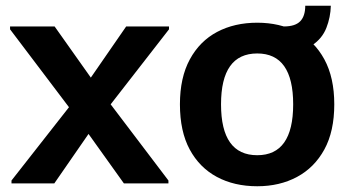

<svg xmlns="http://www.w3.org/2000/svg" viewBox="-20 -638 1230 668"><path d="M20 0V-10L220 -265L15 -536V-546H170L296 -368L419 -546H568V-536L365 -275L566 -10V0H411L288 -172L169 0Z M606 -275Q606 -368 640.5 -431.5Q675 -495 735.5 -527Q796 -559 875 -559Q953 -559 1013.5 -527Q1074 -495 1108.5 -431.5Q1143 -368 1143 -275Q1143 -181 1108.5 -118Q1074 -55 1013.5 -22.5Q953 10 875 10Q795 10 734.5 -22.5Q674 -55 640 -118Q606 -181 606 -275ZM749 -275Q749 -98 875 -98Q1000 -98 1000 -275Q1000 -452 875 -452Q749 -452 749 -275ZM970 -457 968 -546Q1007 -546 1024.5 -564Q1042 -582 1042 -618H1131Q1130 -578 1115.5 -541Q1101 -504 1066 -480.5Q1031 -457 970 -457Z"/></svg>

Font: Kufam SemiBold
Style: Regular
Weight: 600
Designer: Wael Morcos, Artur Schmal
Foundry: Original Type
Version: Version 1.300; ttfautohint (v1.8.3)